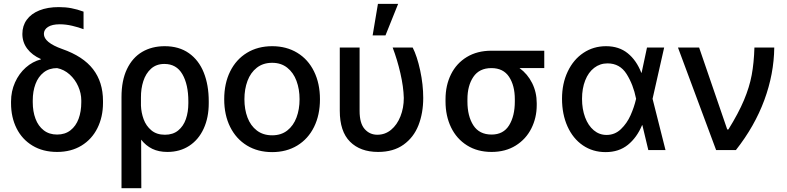

<svg xmlns="http://www.w3.org/2000/svg" viewBox="-20 -776 4072 993"><path d="M284.2 -739.3Q318.8 -739.3 348.9 -733.6Q378.9 -728 412.1 -715.8V-625Q386.7 -634.8 353.5 -642.6Q320.3 -650.4 289.1 -650.4Q249.5 -650.4 228.3 -636.7Q207 -623 207 -600.6Q207 -556.2 301.8 -522.5Q409.7 -484.9 461.2 -418.2Q512.7 -351.6 512.7 -253.9V-244.1Q512.7 -171.4 483.9 -113.5Q455.1 -55.7 401.4 -22.9Q347.7 9.8 275.4 9.8Q202.1 9.8 148.2 -22.7Q94.2 -55.2 65.7 -112.3Q37.1 -169.4 37.1 -242.2V-251Q37.1 -303.7 57.6 -349.6Q78.1 -395.5 113.5 -426.8Q148.9 -458 191.4 -468.8V-470.7Q146 -490.7 120.8 -524.2Q95.7 -557.6 95.7 -600.6Q95.7 -642.6 118.4 -673.8Q141.1 -705.1 183.6 -722.2Q226.1 -739.3 284.2 -739.3ZM275.4 -80.1Q316.4 -80.1 344.5 -102.1Q372.6 -124 386.5 -161.6Q400.4 -199.2 400.4 -247.1V-256.8Q400.4 -293.5 384.5 -329.3Q368.7 -365.2 340.1 -390.9Q311.5 -416.5 275.4 -423.8Q234.4 -423.8 206.1 -401.6Q177.7 -379.4 163.6 -341.6Q149.4 -303.7 149.4 -256.8V-247.1Q149.4 -199.7 163.6 -161.9Q177.7 -124 206.1 -102.1Q234.4 -80.1 275.4 -80.1Z M832 -537.1Q905.8 -537.1 957 -501Q1008.3 -464.8 1033.9 -400.6Q1059.6 -336.4 1059.6 -252V-242.2Q1059.6 -168 1033.4 -110.8Q1007.3 -53.7 959 -22Q910.6 9.8 845.7 9.8Q800.8 9.8 767.6 -6.3Q734.4 -22.5 710 -53.7L710.9 197.3H608.4V-274.4Q608.4 -359.9 636.7 -418.9Q665 -478 715.3 -507.6Q765.6 -537.1 832 -537.1ZM709 -230Q710.4 -193.4 722.9 -159.2Q735.4 -125 762.7 -102.1Q790 -79.1 833 -79.1Q874.5 -79.1 901.6 -101.3Q928.7 -123.5 941.4 -160.2Q954.1 -196.8 954.1 -242.2V-252Q954.1 -338.9 923.3 -392.1Q892.6 -445.3 830.1 -445.3Q788.6 -445.3 761.2 -420.7Q733.9 -396 721.2 -356.4Q708.5 -316.9 709 -271.5Z M1139.6 -262.7Q1139.6 -344.7 1170.4 -406.7Q1201.2 -468.8 1257.3 -502.9Q1313.5 -537.1 1387.7 -537.1Q1461.4 -537.1 1517.6 -502.9Q1573.7 -468.8 1604.2 -406.5Q1634.8 -344.2 1634.8 -262.7Q1634.8 -181.2 1604.2 -119.4Q1573.7 -57.6 1517.6 -23.4Q1461.4 10.7 1387.7 10.7Q1313.5 10.7 1257.3 -23.4Q1201.2 -57.6 1170.4 -119.4Q1139.6 -181.2 1139.6 -262.7ZM1529.3 -262.7Q1529.3 -314.9 1513.4 -357.7Q1497.6 -400.4 1465.6 -425.8Q1433.6 -451.2 1387.7 -451.2Q1340.8 -451.2 1308.3 -425.8Q1275.9 -400.4 1260 -357.7Q1244.1 -314.9 1244.1 -262.7Q1244.1 -210.4 1260 -168.2Q1275.9 -126 1308.3 -101.1Q1340.8 -76.2 1387.7 -76.2Q1434.1 -76.2 1465.8 -101.1Q1497.6 -126 1513.4 -168.2Q1529.3 -210.4 1529.3 -262.7Z M1839.8 -530.3V-202.1Q1839.8 -138.2 1866 -108.6Q1892.1 -79.1 1931.6 -79.1Q1971.7 -79.1 2002.7 -104.7Q2033.7 -130.4 2051 -174.1Q2068.4 -217.8 2068.4 -269.5Q2066.9 -327.1 2050.8 -397.2Q2034.7 -467.3 2010.7 -530.3H2114.3Q2137.2 -485.4 2153.1 -411.9Q2168.9 -338.4 2168.9 -269.5Q2168.9 -191.4 2144.3 -128.4Q2119.6 -65.4 2067.1 -27.8Q2014.6 9.8 1935.5 9.8Q1843.3 9.8 1790.3 -43.2Q1737.3 -96.2 1737.3 -203.1V-530.3ZM1934.6 -755.9H2039.1L1973.6 -592.8H1907.2Z M2521.5 -513.7H2794.9V-423.8H2667Q2708.5 -393.6 2732.2 -346.2Q2755.9 -298.8 2755.9 -242.2V-232.4Q2755.9 -167 2728 -111.6Q2700.2 -56.2 2647.2 -23.2Q2594.2 9.8 2522.5 9.8Q2449.2 9.8 2395.3 -24.2Q2341.3 -58.1 2312.7 -117.4Q2284.2 -176.8 2284.2 -251V-262.7Q2284.2 -334.5 2312.5 -391.6Q2340.8 -448.7 2394.5 -481.2Q2448.2 -513.7 2521.5 -513.7ZM2522.5 -80.1Q2583.5 -80.1 2613 -127.9Q2642.6 -175.8 2642.6 -251V-262.7Q2642.6 -333.5 2612.8 -378.7Q2583 -423.8 2521.5 -423.8Q2459 -423.8 2428.2 -378.4Q2397.5 -333 2397.5 -262.7V-251Q2397.5 -175.3 2428.2 -127.7Q2459 -80.1 2522.5 -80.1Z M2886.7 -265.6Q2886.7 -344.2 2916.3 -406.2Q2945.8 -468.3 2997.6 -502.7Q3049.3 -537.1 3114.3 -537.1Q3181.2 -537.1 3226.3 -500.7Q3271.5 -464.4 3296.9 -399.4H3298.3L3326.2 -530.3H3415L3355 -265.1L3421.9 0H3333L3302.2 -128.9H3300.8Q3273.9 -64.5 3227.3 -26.9Q3180.7 10.7 3112.3 10.7Q3045.9 10.7 2994.6 -24.2Q2943.4 -59.1 2915 -122.1Q2886.7 -185.1 2886.7 -265.6ZM3117.2 -78.1Q3160.2 -78.1 3191.4 -108.2Q3222.7 -138.2 3241.2 -179.9Q3259.8 -221.7 3269.5 -263.7L3270 -265.1L3269.5 -266.6Q3255.4 -337.9 3220.7 -393.1Q3186 -448.2 3122.1 -448.2Q3083 -448.2 3053 -425Q3022.9 -401.9 3006.6 -360.1Q2990.2 -318.4 2990.2 -264.6Q2990.2 -211.9 3006.1 -169.2Q3022 -126.5 3050.8 -102.3Q3079.6 -78.1 3117.2 -78.1Z M3486.3 -530.3H3595.7L3741.2 -106.4H3747.1Q3799.3 -190.4 3827.6 -257.8Q3856 -325.2 3867.7 -387.9Q3879.4 -450.7 3881.8 -530.3H3984.4Q3982.9 -393.6 3932.9 -258.1Q3882.8 -122.6 3786.1 0H3683.6Z"/></svg>

Font: Pretendard GOV Medium
Style: Regular
Weight: 500
Designer: Base glyphs from Inter by Rasmus Andersson; Hangeul glyphs from Noto Sans CJK(Source Han Sans) by Jang Soo-young and Kan
Foundry: Kil Hyung-jin
Version: Version 1.309